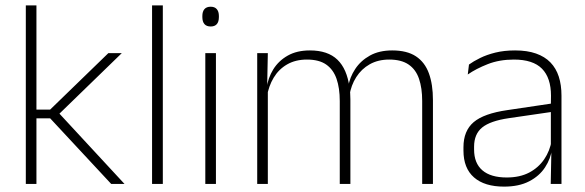

<svg xmlns="http://www.w3.org/2000/svg" viewBox="-20 -684 2176 714"><path d="M393.5 0 166.5 -244H108.5V-276.5H166.5L383 -486.5H433L194 -254.5V-269L443 0ZM76 0V-664H115.5V0Z M545.5 0V-664H585.5V0Z M743.5 0V-486.5H783V0ZM763.5 -585.5Q748 -585.5 740.2 -594.5Q732.5 -603.5 732.5 -620.5V-624.5Q732.5 -641 740.2 -650Q748 -659 763.5 -659Q778.5 -659 786.2 -650Q794 -641 794 -624.5V-620.5Q794 -603 786.2 -594.2Q778.5 -585.5 763.5 -585.5Z M1550 0V-308.5Q1550 -356.5 1538.2 -391Q1526.5 -425.5 1499.5 -444Q1472.5 -462.5 1427.5 -462.5Q1386 -462.5 1355 -445Q1324 -427.5 1304.8 -397.2Q1285.5 -367 1279.5 -328.5L1268 -361.5H1275Q1280.5 -396.5 1301 -427.5Q1321.5 -458.5 1355.8 -477.5Q1390 -496.5 1438.5 -496.5Q1493.5 -496.5 1526.8 -474.5Q1560 -452.5 1575 -411.2Q1590 -370 1590 -312V0ZM936.5 0V-486.5H976L973.5 -362L976 -360.5V0ZM1243.5 0V-308Q1243.5 -356.5 1231.5 -391Q1219.5 -425.5 1193 -444Q1166.5 -462.5 1121.5 -462.5Q1079 -462.5 1047.8 -444.5Q1016.5 -426.5 997.8 -395.2Q979 -364 972.5 -324L960.5 -356H971.5Q976.5 -394 996.2 -426Q1016 -458 1050 -477.2Q1084 -496.5 1132.5 -496.5Q1199 -496.5 1234.8 -462Q1270.5 -427.5 1279.5 -359.5Q1281.5 -348.5 1282.2 -337.5Q1283 -326.5 1283 -315V0Z M2028 0 2030.5 -125 2028.5 -131.5V-290L2029 -328Q2029 -394.5 1995.5 -428.5Q1962 -462.5 1891 -462.5Q1837 -462.5 1793.8 -445.5Q1750.5 -428.5 1719.5 -407L1724 -444Q1740.5 -456 1765.2 -468.2Q1790 -480.5 1822.5 -488.5Q1855 -496.5 1895.5 -496.5Q1940.5 -496.5 1973.2 -485Q2006 -473.5 2027 -451.8Q2048 -430 2058 -399Q2068 -368 2068 -328.5V0ZM1854.5 10Q1782 10 1742.8 -24.2Q1703.5 -58.5 1703.5 -124V-136.5Q1703.5 -197.5 1741.5 -229.8Q1779.5 -262 1866.5 -274.5L2038 -300L2040 -269L1872 -244.5Q1803.5 -234.5 1773.2 -210Q1743 -185.5 1743 -138.5V-128Q1743 -77 1774 -50.5Q1805 -24 1864.5 -24Q1913 -24 1947.8 -42.2Q1982.5 -60.5 2003.8 -91.8Q2025 -123 2031.5 -162L2042 -131H2033Q2028 -94 2007 -61.8Q1986 -29.5 1948 -9.8Q1910 10 1854.5 10Z"/></svg>

Font: Anek Bangla Medium ExtraLight
Style: Regular
Weight: 250
Version: Version 1.003